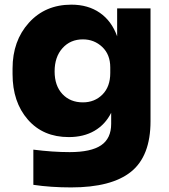

<svg xmlns="http://www.w3.org/2000/svg" viewBox="-20 -588 730 829"><path d="M287.1 221.2Q199.2 221.2 124 210V58.1Q208 68.8 280.8 68.8Q373 68.8 416.5 39.3Q460 9.8 460 -53.2V-101.1Q434.6 -50.3 387.9 -23.2Q341.3 3.9 276.9 3.9Q166 3.9 100.1 -71.8Q34.2 -147.5 34.2 -268.1V-292Q34.2 -411.6 104.7 -489.7Q175.3 -567.9 288.1 -567.9Q360.4 -567.9 411.1 -532.7Q461.9 -497.6 485.8 -431.2V-551.8H629.9V-64.9Q629.9 85.9 545.7 153.6Q461.4 221.2 287.1 221.2ZM337.9 -146Q388.7 -146 422.4 -179.9Q456.1 -213.9 456.1 -272.9V-296.9Q456.1 -352.5 421.4 -385.3Q386.7 -418 337.9 -418Q283.7 -418 249.8 -380.1Q215.8 -342.3 215.8 -279.8Q215.8 -217.8 249.5 -181.9Q283.2 -146 337.9 -146Z"/></svg>

Font: Sora ExtraBold
Style: Regular
Weight: 800
Designer: Jonathan Barnbrook, Julián Moncada
Foundry: Barnbrook Fonts
Version: Version 2.000